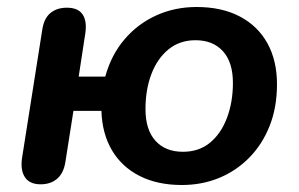

<svg xmlns="http://www.w3.org/2000/svg" viewBox="-20 -519 856 549"><path d="M500 10Q430 10 379 -16Q328 -42 300 -89.5Q272 -137 270 -202H190L167 -56Q162 -24 143.5 -8Q125 8 96 8Q65 8 51.5 -12Q38 -32 43 -67L101 -435Q106 -467 124.5 -482Q143 -497 171 -497Q203 -497 216 -478Q229 -459 224 -424L205 -300H281Q298 -362 336 -406.5Q374 -451 427 -475Q480 -499 542 -499Q614 -499 665.5 -472Q717 -445 744.5 -395.5Q772 -346 772 -278Q772 -212 751 -159Q730 -106 692.5 -68Q655 -30 606 -10Q557 10 500 10ZM503 -85Q549 -85 580.5 -111Q612 -137 629 -182Q646 -227 646 -282Q646 -341 617.5 -372.5Q589 -404 539 -404Q494 -404 462 -378Q430 -352 413 -307.5Q396 -263 396 -207Q396 -148 424.5 -116.5Q453 -85 503 -85Z"/></svg>

Font: Nunito ExtraLight
Style: Italic
Weight: 200
Italic angle: -9°
Designer: Vernon Adams
Foundry: Vernon Adams
Version: Version 3.602